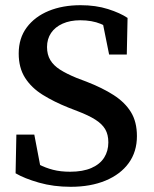

<svg xmlns="http://www.w3.org/2000/svg" viewBox="-20 -703 592 739"><path d="M252 16Q186 16 130 0Q74 -16 40 -36L43 -185H112L141 -33L75 -47V-103Q103 -84 129 -70.5Q155 -57 184 -49.5Q213 -42 250 -42Q299 -42 332 -56.5Q365 -71 381 -96.5Q397 -122 397 -155Q397 -185 385 -205.5Q373 -226 347 -242.5Q321 -259 279 -275L243 -289Q188 -311 144.5 -338Q101 -365 76.5 -403.5Q52 -442 52 -497Q52 -556 83 -597.5Q114 -639 167.5 -661Q221 -683 290 -683Q349 -683 396 -668Q443 -653 471 -634L468 -493H400L370 -642L437 -626V-569Q402 -597 368 -611Q334 -625 289 -625Q250 -625 221 -612Q192 -599 176.5 -576Q161 -553 161 -522Q161 -493 173.5 -472Q186 -451 211 -435Q236 -419 275 -403L312 -389Q374 -365 417.5 -337Q461 -309 484 -271.5Q507 -234 507 -179Q507 -119 475.5 -75.5Q444 -32 386.5 -8Q329 16 252 16Z"/></svg>

Font: Source Serif 4 Medium
Style: Regular
Weight: 500
Designer: Frank Grießhammer
Foundry: Adobe Systems Incorporated
Version: Version 4.004;hotconv 1.0.116;makeotfexe 2.5.65601